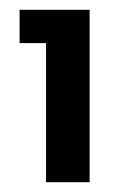

<svg xmlns="http://www.w3.org/2000/svg" viewBox="-20 -724 249 392"><path d="M20 -636V-704H163V-352H74V-636Z"/></svg>

Font: Fz Poppins Med
Style: Regular
Weight: 500
Designer: Ninad Kale (Devanagari), Jonny Pinhorn (Latin)
Foundry: Indian Type Foundry
Version: Vit hóa bi Vntype.Com & FontZin.Com